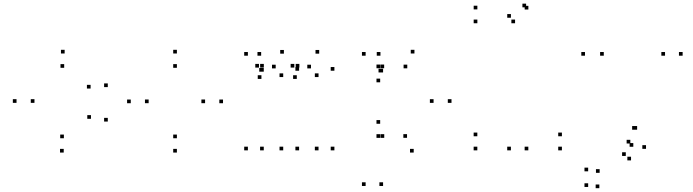

<svg xmlns="http://www.w3.org/2000/svg" viewBox="-20 -806 3760 1042"><path d="M326.7 -55.7V-75.7H306.7V-55.7ZM167 -247.8V-267.8H147V-247.8ZM328.3 -438V-458H308.3V-438ZM471.7 -325.5V-345.5H451.7V-325.5ZM565 -333.3V-353.3H545V-333.3ZM330.8 -515.7V-535.7H310.8V-515.7ZM69.7 -247.8V-267.8H49.7V-247.8ZM325.8 22V2H305.8V22ZM565 -146.3V-166.3H545V-146.3ZM473.7 -161.2V-181.2H453.7V-161.2Z M940 -515.7V-535.7H920V-515.7ZM689.7 -245.8V-265.8H669.7V-245.8ZM940 22V2H920V22ZM1190.3 -245.8V-265.8H1170.3V-245.8ZM940 -55.7V-75.7H920V-55.7ZM786.7 -246V-266H766.7V-246ZM940 -438V-458H920V-438ZM1093 -246V-266H1073V-246Z M1407 -417V-437H1387V-417ZM1397.3 -503.7V-523.7H1377.3V-503.7ZM1325.3 -503.7V-523.7H1305.3V-503.7ZM1325.3 10V-10H1305.3V10ZM1411.5 10V-10H1391.5V10ZM1411.5 -417V-437H1391.5V-417ZM1603.2 -422.2V-442.2H1583.2V-422.2ZM1520.7 -514.8V-534.8H1500.7V-514.8ZM1411.8 -439.2V-459.2H1391.8V-439.2ZM1385.5 -439.2V-459.2H1365.5V-439.2ZM1398.8 -377.7V-397.7H1378.8V-377.7ZM1476.2 -434.8V-454.8H1456.2V-434.8ZM1517 -387.8V-407.8H1497V-387.8ZM1517 10V-10H1497V10ZM1603.2 10V-10H1583.2V10ZM1794.8 -422.2V-442.2H1774.8V-422.2ZM1712.3 -514.8V-534.8H1692.3V-514.8ZM1604.8 -439.2V-459.2H1584.8V-439.2ZM1577.3 -439.2V-459.2H1557.3V-439.2ZM1590.7 -377.7V-397.7H1570.7V-377.7ZM1667.7 -434.8V-454.8H1647.7V-434.8ZM1708.7 -387.8V-407.8H1688.7V-387.8ZM1708.7 10V-10H1688.7V10ZM1794.8 10V-10H1774.8V10Z M2054.3 -412.8V-432.8H2034.3V-412.8ZM2044.7 -503.7V-523.7H2024.7V-503.7ZM1964.3 -503.7V-523.7H1944.3V-503.7ZM1964.3 203.3V183.3H1944.3V203.3ZM2059 203.3V183.3H2039V203.3ZM2059 -412.8V-432.8H2039V-412.8ZM2229.2 -515.7V-535.7H2209.2V-515.7ZM2064.8 -435.7V-455.7H2044.8V-435.7ZM2043.2 -435.7V-455.7H2023.2V-435.7ZM2043.2 -359.3V-379.3H2023.2V-359.3ZM2190.3 -435.2V-455.2H2170.3V-435.2ZM2333 -247.7V-267.7H2313V-247.7ZM2189 -58V-78H2169V-58ZM2043.2 -134.3V-154.3H2023.2V-134.3ZM2043.2 -57.8V-77.8H2023.2V-57.8ZM2065.3 -57.8V-77.8H2045.3V-57.8ZM2225.2 22V2H2205.2V22ZM2430.3 -247.7V-267.7H2410.3V-247.7Z M3029.5 10V-10H3009.5V10ZM3029.5 -66.5V-86.5H3009.5V-66.5ZM2570.5 -66.5V-86.5H2550.5V-66.5ZM2570.5 10V-10H2550.5V10ZM2847.5 -754.3V-774.3H2827.5V-754.3ZM2835.2 -766.2V-786.2H2815.2V-766.2ZM2570.7 -755V-775H2550.7V-755ZM2570.7 -679.8V-699.8H2550.7V-679.8ZM2775.3 -679.8V-699.8H2755.3V-679.8ZM2752.8 -709.7V-729.7H2732.8V-709.7ZM2752.7 10V-10H2732.7V10ZM2847.3 10V-10H2827.3V10Z M3417 -9.5V-29.5H3397V-9.5ZM3400.8 -27.2V-47.2H3380.8V-27.2ZM3376.2 40.3V20.3H3356.2V40.3ZM3234.3 132V112H3214.3V132ZM3172 123.8V103.8H3152V123.8ZM3172 208.7V188.7H3152V208.7ZM3232.7 215.3V195.3H3212.7V215.3ZM3486 1.8V-18.2H3466V1.8ZM3684.7 -503.7V-523.7H3664.7V-503.7ZM3589.2 -503.7V-523.7H3569.2V-503.7ZM3437.7 -102V-122H3417.7V-102ZM3430.7 -102V-122H3410.7V-102ZM3256.8 -503.7V-523.7H3236.8V-503.7ZM3154.8 -503.7V-523.7H3134.8V-503.7ZM3404.7 64.5V44.5H3384.7V64.5Z"/></svg>

Font: Monaspace Neon Dots Var
Style: Regular
Weight: 400
Designer: Riley Cran and the Lettermatic Team
Version: Version 1.100 (Monaspace Neon Dots)